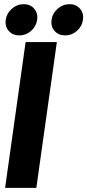

<svg xmlns="http://www.w3.org/2000/svg" viewBox="-20 -902 419 922"><path d="M4.5 0 103 -700H253L154.5 0ZM73 -732Q41 -732 22 -753.5Q3 -775 7.5 -807Q12 -838.5 37 -860.2Q62 -882 94 -882Q125.5 -882 144.2 -860.2Q163 -838.5 158.5 -807Q154 -775 129.2 -753.5Q104.5 -732 73 -732ZM293 -732Q261 -732 242 -753.5Q223 -775 227.5 -807Q232 -838.5 257 -860.2Q282 -882 314 -882Q345.5 -882 364.2 -860.2Q383 -838.5 378.5 -807Q374 -775 349.2 -753.5Q324.5 -732 293 -732Z"/></svg>

Font: Urbanist Black
Style: Italic
Weight: 900
Italic angle: -8°
Designer: Corey Hu
Foundry: Corey Hu
Version: Version 1.330; ttfautohint (v1.8.4.7-5d5b)